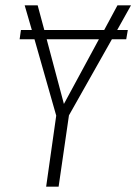

<svg xmlns="http://www.w3.org/2000/svg" viewBox="-20 -704 514 724"><path d="M422 -591H462L456 -556H402L240 -269L201 0H154L192 -268L110 -556H54L59 -591H100L73 -684H122L147 -591H373L423 -684H474ZM221 -312 353 -556H156Z"/></svg>

Font: Fira Sans Extra Condensed ExtraLight
Style: Italic
Weight: 275
Width: 3
Italic angle: -8°
Designer: Carrois Corporate & Edenspiekermann AG
Foundry: Carrois Corporate GbR & Edenspiekermann AG
Version: Version 4.203